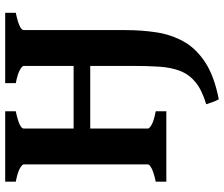

<svg xmlns="http://www.w3.org/2000/svg" viewBox="-81 -574 855 733"><g transform="rotate(-90 346.5 -207.5)"><path d="M664.1 -574.7Q598.1 -561 598.1 -544.4V-168H461.4V-544.4Q461.4 -550.3 446 -559.1Q430.7 -567.9 395.5 -574.7V-615.2H664.1ZM208.5 -290.5V-354H471.2V-290.5ZM19.5 0V-40.5Q52.7 -47.4 69.1 -55.7Q85.4 -64 85.4 -70.3V-544.4Q85.4 -550.3 70.1 -559.1Q54.7 -567.9 19.5 -574.7V-615.2H288.1V-574.7Q222.2 -561 222.2 -544.4V-70.3Q222.2 -64.5 237.3 -55.9Q252.4 -47.4 288.1 -40.5V0ZM598.1 -155.3Q598.1 -93.8 589.4 -37.1Q580.6 19.5 554 66.9Q527.3 114.3 474.6 148.7Q421.9 183.1 334 200.2Q329.1 192.9 323.2 176.5Q317.4 160.2 314.9 152.3Q368.7 136.2 398.4 112.1Q428.2 87.9 441.7 54Q455.1 20 458.3 -25.4Q461.4 -70.8 461.4 -129.4V-232.4H598.1Z"/></g></svg>

Font: Gentium Book Plus
Style: Bold
Weight: 700
Designer: Victor Gaultney, Annie Olsen, Iska Routamaa, Becca Hirsbrunner
Foundry: SIL International
Version: Version 6.101